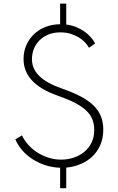

<svg xmlns="http://www.w3.org/2000/svg" viewBox="-20 -895 642 1041"><path d="M339.1 -875.5V-761.8Q368.6 -758.2 393.6 -748Q418.6 -737.7 438.4 -723.6Q458.2 -709.5 472.7 -692.7Q487.3 -675.9 495.9 -659.5L462.7 -635.9Q454.1 -651.4 439.8 -666.4Q425.5 -681.4 405.7 -693.2Q385.9 -705 361.4 -712.3Q336.8 -719.5 307.7 -719.5Q270.5 -719.5 241.8 -707.5Q213.2 -695.5 193.4 -675.5Q173.6 -655.5 163.4 -629.1Q153.2 -602.7 153.2 -574.5Q153.2 -522.3 192.5 -483.4Q231.8 -444.5 315.5 -415Q374.5 -394.5 417 -372.3Q459.5 -350 486.8 -323.4Q514.1 -296.8 527 -264.8Q540 -232.7 540 -192.3Q540 -145.9 524.1 -109.3Q508.2 -72.7 480.7 -46.6Q453.2 -20.5 416.6 -5.2Q380 10 339.1 13.6V125.5H305.9V14.5Q263.6 13.2 225.2 0.5Q186.8 -12.3 155 -33Q123.2 -53.6 99.8 -81.1Q76.4 -108.6 63.2 -139.5L99.1 -160.9Q112.7 -132.7 134.5 -108.6Q156.4 -84.5 184.3 -67Q212.3 -49.5 244.8 -39.5Q277.3 -29.5 311.8 -29.5Q346.4 -29.5 378.6 -40Q410.9 -50.5 435.9 -70.7Q460.9 -90.9 475.9 -120.9Q490.9 -150.9 490.9 -190Q490.9 -222.3 480.5 -248.4Q470 -274.5 446.4 -296.6Q422.7 -318.6 384.8 -338.2Q346.8 -357.7 291.8 -376.8Q107.7 -441.4 107.7 -575Q107.7 -615.5 122.5 -649.5Q137.3 -683.6 163.4 -708.9Q189.5 -734.1 225.9 -748.6Q262.3 -763.2 305.9 -763.6V-875.5Z"/></svg>

Font: Spartan Light
Style: Regular
Weight: 300
Designer: Matt Bailey, Mirko Velimirovic
Foundry: Matt Bailey
Version: Version 1.005